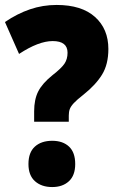

<svg xmlns="http://www.w3.org/2000/svg" viewBox="-20 -744 473 776"><path d="M118 -294Q118 -342 134.5 -374.5Q151 -407 192 -440Q228 -468 240.5 -486.5Q253 -505 253 -531Q253 -578 193 -578Q136 -578 57 -526L0 -655Q50 -689 101.5 -706.5Q153 -724 209 -724Q310 -724 364 -675.5Q418 -627 418 -546Q418 -484 392.5 -442.5Q367 -401 318 -362Q291 -341 278.5 -327.5Q266 -314 262 -303Q258 -292 258 -277V-252H118ZM95 -81Q95 -128 121 -151.5Q147 -175 191 -175Q234 -175 259 -151.5Q284 -128 284 -81Q284 -35 258.5 -11.5Q233 12 191 12Q148 12 121.5 -11.5Q95 -35 95 -81Z"/></svg>

Font: Noto Sans Ethiopic Condensed Black
Style: Regular
Weight: 900
Width: 3
Designer: Monotype Design Team
Foundry: Monotype Imaging Inc.
Version: Version 2.102; ttfautohint (v1.8.4.7-5d5b)